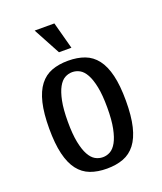

<svg xmlns="http://www.w3.org/2000/svg" viewBox="-131 -775 732 870"><g transform="rotate(-20 235.0 -340.0)"><path d="M330 -250Q330 -310 322 -349.5Q314 -389 301 -412.5Q288 -436 271 -445.5Q254 -455 235 -455Q216 -455 199 -445.5Q182 -436 169 -412.5Q156 -389 148 -349.5Q140 -310 140 -250Q140 -190 148 -150.5Q156 -111 169 -87.5Q182 -64 199 -54.5Q216 -45 235 -45Q254 -45 271 -54.5Q288 -64 301 -87.5Q314 -111 322 -150.5Q330 -190 330 -250ZM420 -250Q420 -177 408 -127Q396 -77 372.5 -46.5Q349 -16 314.5 -3Q280 10 235 10Q190 10 155.5 -3Q121 -16 97.5 -46.5Q74 -77 62 -127Q50 -177 50 -250Q50 -323 62 -373Q74 -423 97.5 -453.5Q121 -484 155.5 -497Q190 -510 235 -510Q280 -510 314.5 -497Q349 -484 372.5 -453.5Q396 -423 408 -373Q420 -323 420 -250ZM210 -560 140 -690H235L270 -560Z"/></g></svg>

Font: Cuprum
Style: Regular
Weight: 400
Designer: Jovanny Lemonad
Foundry: Jovanny Lemonad
Version: Version 1.002